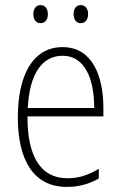

<svg xmlns="http://www.w3.org/2000/svg" viewBox="-20 -724 475 754"><path d="M111 -668C111 -648 121 -633 139 -633C157 -633 168 -647 168 -668C168 -690 157 -704 139 -704C121 -704 111 -689 111 -668ZM269 -669C269 -648 279 -633 297 -633C315 -633 326 -647 326 -669C326 -690 315 -704 297 -704C279 -704 269 -689 269 -669ZM226 -539C108 -539 50 -427 50 -263C50 -98 110 10 242 10C291 10 331 -2 368 -23V-61C324 -35 288 -24 244 -24C140 -24 87 -110 88 -267H386V-300C386 -428 341 -539 226 -539ZM226 -505C313 -505 350 -415 350 -300H89C96 -437 147 -505 226 -505Z"/></svg>

Font: Noto Sans Myanmar UI Condensed ExtraLight
Style: Regular
Weight: 200
Width: 3
Designer: Monotype Design Team
Foundry: Monotype Imaging Inc.
Version: Version 2.103